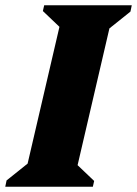

<svg xmlns="http://www.w3.org/2000/svg" viewBox="-48 -710 521 730"><path d="M-28 0 -23 -24 57 -88 178 -608 115 -668 120 -690H453L448 -666L368 -602L247 -82L310 -22L305 0Z"/></svg>

Font: Platypi ExtraBold
Style: Italic
Weight: 800
Italic angle: -13°
Designer: David Sargent
Foundry: Bolt Cutter Type
Version: Version 1.200; ttfautohint (v1.8.4.7-5d5b)